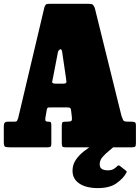

<svg xmlns="http://www.w3.org/2000/svg" viewBox="-20 -775 735 1010"><path d="M0 -28.5V-110.5Q0 -123.5 4.5 -129.2Q9 -135 23 -135H55.5Q68 -135 70 -140.2Q72 -145.5 75.5 -153.5L214 -738.5Q219 -750.5 223.8 -752.8Q228.5 -755 245.5 -755H445.5Q463 -755 468.2 -750.2Q473.5 -745.5 478.5 -733.5L619 -165.5Q624.5 -151.5 627.8 -143.2Q631 -135 652.5 -135H668.5Q681.5 -135 688.2 -132.5Q695 -130 695 -115.5V-22.5Q695 -7.5 691 -3.8Q687 0 672.5 0H325.5Q310.5 0 307.8 -4.8Q305 -9.5 305 -24.5V-113.5Q305 -128 308.8 -131.5Q312.5 -135 326.5 -135H333.5Q351.5 -135 355.8 -139.8Q360 -144.5 358 -159.5L354 -193.5Q353 -204 349 -207Q345 -210 330.5 -210H257Q242.5 -210 235.2 -209.5Q228 -209 226 -197.5L219 -156.5Q217 -144 219.5 -139.5Q222 -135 231.5 -135H233.5Q245.5 -135 247.8 -130.8Q250 -126.5 250 -114.5V-18.5Q250 -6 245.5 -3Q241 0 229.5 0H33Q12 0 6 -3.8Q0 -7.5 0 -28.5ZM284.5 -499.5 259 -367.5Q256.5 -355.5 254.5 -345.2Q252.5 -335 272.5 -335H313Q330.5 -335 329.5 -344.8Q328.5 -354.5 327 -365.5L307 -501.5Q304.5 -519 295.8 -515.2Q287 -511.5 284.5 -499.5ZM494.5 214.5Q433.5 214.5 397.5 190.5Q361.5 166.5 361.5 123.5Q361.5 91 379 65.5Q396.5 40 422.8 19.8Q449 -0.5 476.5 -16.8Q504 -33 524 -46.5Q532.5 -52 546 -45.8Q559.5 -39.5 563 -36.5Q577.5 -25 583.8 -20.8Q590 -16.5 584 -9.5Q572.5 3.5 553.5 18.5Q534.5 33.5 519.5 50.8Q504.5 68 504.5 88.5Q504.5 107.5 516.5 114.2Q528.5 121 547 121Q565.5 121 576.5 114.8Q587.5 108.5 595 100.5Q603 92 609.5 97L641.5 122Q646.5 125.5 646.5 128Q646.5 130.5 643.5 136Q628.5 163.5 592.8 189Q557 214.5 494.5 214.5Z"/></svg>

Font: Besley* Condensed Fatface
Style: Regular
Weight: 900
Width: 3
Designer: Owen Earl
Foundry: indestructible type*
Version: Version 3.000; ttfautohint (v1.8.3)